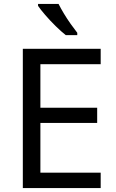

<svg xmlns="http://www.w3.org/2000/svg" viewBox="-20 -964 596 984"><path d="M496 0H97V-714H496V-635H187V-412H478V-334H187V-79H496ZM280 -944Q291 -922 307.5 -894.5Q324 -867 342.5 -841Q361 -815 376 -796V-784H317Q294 -802 265 -830.5Q236 -859 211.5 -887.5Q187 -916 175 -934V-944Z"/></svg>

Font: Noto Sans Yi
Style: Regular
Weight: 400
Designer: Monotype Design Team
Foundry: Monotype Imaging Inc.
Version: Version 2.002; ttfautohint (v1.8.4.7-5d5b)